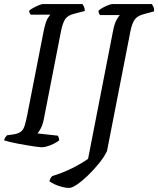

<svg xmlns="http://www.w3.org/2000/svg" viewBox="-30 -724 778 944"><path d="M174 0Q167 0 149 -2.5Q131 -5 107 -9Q83 -13 59 -17.5Q35 -22 16.5 -26.5Q-2 -31 -10 -34Q-8 -42 -3.5 -49Q1 -56 5 -59L35 -63Q60 -67 72.5 -76.5Q85 -86 91.5 -107Q98 -128 105 -164L185 -573Q195 -620 205.5 -635.5Q216 -651 218 -652H121Q119 -655 116.5 -659Q114 -663 113 -671Q120 -678 134 -685.5Q148 -693 161.5 -698.5Q175 -704 180 -704H375Q379 -700 383 -690.5Q387 -681 387 -670L337 -657Q303 -649 290.5 -630Q278 -611 270 -571L185 -136Q180 -111 170.5 -93Q161 -75 154 -68L254 -57Q257 -53 259 -46Q261 -39 261 -34Q245 -21 219 -10.5Q193 0 174 0ZM310 200Q296 200 277 195.5Q258 191 240.5 183Q223 175 213 167Q215 158 219 151.5Q223 145 226 142Q281 125 326.5 102Q372 79 403 57L525 -568Q533 -610 544 -628Q555 -646 559 -650H462Q459 -653 456.5 -659Q454 -665 454 -671Q462 -679 476 -686.5Q490 -694 503 -699Q516 -704 522 -704H717Q719 -700 724 -690.5Q729 -681 727 -668L679 -655Q646 -647 632.5 -628Q619 -609 611 -569L496 19Q482 48 456.5 79.5Q431 111 402.5 138.5Q374 166 349 183Q324 200 310 200Z"/></svg>

Font: Texturina Medium
Style: Italic
Weight: 500
Italic angle: -11°
Designer: Guillermo Torres Carreño
Foundry: Omnibus-Type
Version: Version 1.002